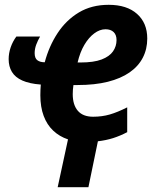

<svg xmlns="http://www.w3.org/2000/svg" viewBox="-20 -575 644 790"><path d="M217.3 195.3 259.8 -1.5Q224.6 -13.2 199 -37.4Q173.3 -61.5 159.7 -98.1Q146 -134.8 146 -183.1Q146 -194.8 146.5 -205.6Q147 -216.3 147.9 -227.1Q101.1 -230.5 71.8 -243.7Q42.5 -256.8 29.1 -279.1Q15.6 -301.3 15.6 -331.5Q15.6 -356 23.9 -380.1Q32.2 -404.3 47.4 -424.8H145Q135.3 -408.2 128.9 -390.9Q122.6 -373.5 122.6 -356.4Q122.6 -335.4 133.8 -327.1Q145 -318.8 164.1 -318.8Q181.6 -384.8 216.8 -438.5Q252 -492.2 304.4 -523.7Q356.9 -555.2 427.2 -555.2Q502 -555.2 543.9 -517.8Q585.9 -480.5 585.9 -416.5Q585.9 -373 567.6 -337.6Q549.3 -302.2 513.2 -277.1Q477.1 -252 423.6 -238.5Q370.1 -225.1 298.8 -225.1H282.2Q280.8 -215.3 280 -206.1Q279.3 -196.8 279.3 -187.5Q279.3 -143.6 300.3 -119.1Q321.3 -94.7 363.3 -94.7Q399.9 -94.7 431.9 -104Q463.9 -113.3 503.4 -133.3V-31.2Q474.6 -16.1 445.6 -6.8Q416.5 2.4 382.8 6.3L343.8 195.3ZM299.3 -317.9H311.5Q365.7 -317.9 398.2 -330.3Q430.7 -342.8 445.1 -363.8Q459.5 -384.8 459.5 -410.2Q459.5 -431.6 447.5 -443.1Q435.5 -454.6 414.1 -454.6Q390.6 -454.6 367.9 -437.7Q345.2 -420.9 327.1 -390.4Q309.1 -359.9 299.3 -317.9Z"/></svg>

Font: Open Sans SemiCondensed
Style: Bold Italic
Weight: 700
Width: 4
Italic angle: -12°
Designer: Monotype Design Team
Foundry: Monotype Imaging Inc.
Version: Version 3.003